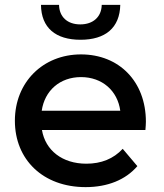

<svg xmlns="http://www.w3.org/2000/svg" viewBox="-20 -761 674 787"><path d="M151 -307C163 -390 226 -445 312 -445C399 -445 462 -389 473 -307ZM331 6C421 6 495 -24 543 -80L483 -151C445 -110 395 -90 334 -90C235 -90 166 -145 152 -228H576C577 -239 578 -253 578 -262C578 -427 468 -538 312 -538C156 -538 41 -424 41 -266C41 -107 156 6 331 6ZM310 -598C412 -598 471 -647 473 -741H397C396 -692 362 -661 309 -661C256 -661 223 -692 222 -741H148C149 -647 208 -598 310 -598Z"/></svg>

Font: Montserrat-Alt1 SemBd
Style: Regular
Weight: 600
Designer: Differentunic
Foundry: Differentunic
Version: Version 7.222